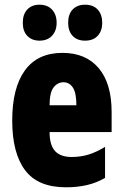

<svg xmlns="http://www.w3.org/2000/svg" viewBox="-20 -787 522 817"><path d="M246 -562Q345 -562 400 -497Q455 -432 455 -310V-225H191Q191 -170 214 -144.5Q237 -119 285 -119Q323 -119 356 -129Q389 -139 427 -162V-30Q391 -9 350 0.5Q309 10 261 10Q141 10 86.5 -63Q32 -136 32 -274Q32 -413 86 -487.5Q140 -562 246 -562ZM250 -437Q225 -437 208 -415Q191 -393 191 -339H305Q305 -392 290 -414.5Q275 -437 250 -437ZM77 -690Q77 -727 96.5 -747Q116 -767 148 -767Q182 -767 201.5 -746Q221 -725 221 -690Q221 -656 201.5 -635Q182 -614 148 -614Q116 -614 96.5 -634Q77 -654 77 -690ZM270 -690Q270 -727 289.5 -747Q309 -767 342 -767Q377 -767 396 -746Q415 -725 415 -690Q415 -656 396 -635Q377 -614 342 -614Q308 -614 289 -634.5Q270 -655 270 -690Z"/></svg>

Font: Noto Sans Gurmukhi UI ExtraCondensed Black
Style: Regular
Weight: 900
Width: 2
Designer: Jelle Bosma - Monotype Design Team
Foundry: Monotype Imaging Inc.
Version: Version 2.004; ttfautohint (v1.8.4.7-5d5b)